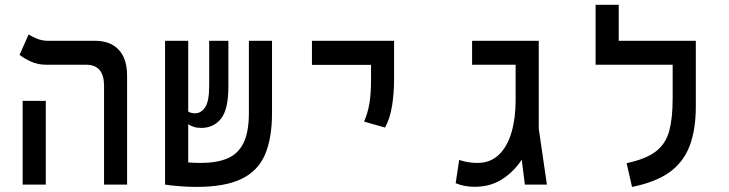

<svg xmlns="http://www.w3.org/2000/svg" viewBox="-20 -752 2970 782"><path d="M403.8 0V-402.3Q403.8 -488.3 331.1 -488.3H170.4Q134.3 -488.3 106.9 -500.7Q79.6 -513.2 59.6 -528.3L96.7 -611.8Q107.9 -604 129.4 -595Q150.9 -585.9 174.3 -585.9H365.7Q429.7 -585.9 463.6 -549.3Q497.6 -512.7 497.6 -444.3V0ZM72.3 0V-341.3H166.5V0Z M779.8 9.3Q745.6 9.3 710 6.3Q674.3 3.4 652.8 0V-0.5H652.3V-585.9H746.6V-297.9Q757.3 -290.5 774.9 -290.5Q798.3 -290.5 815.2 -314.5Q832 -338.4 832 -403.3V-585.9H910.2V-399.9Q910.2 -305.7 879.9 -268.3Q849.6 -231 799.8 -231Q782.2 -231 769.5 -235.1Q756.8 -239.3 746.6 -246.1V-90.3Q759.8 -89.4 772.9 -88.9Q786.1 -88.4 797.4 -88.4Q862.8 -88.4 906.2 -106.7Q949.7 -125 971.7 -169.4Q993.7 -213.9 993.7 -292V-585.9H1087.9V-291.5Q1087.9 -189 1059.3 -122.3Q1030.8 -55.7 963.4 -23.2Q896 9.3 779.8 9.3Z M1548.3 -232.4 1462.9 -256.8Q1478.5 -293 1484.9 -332.3Q1491.2 -371.6 1491.2 -428.2V-487.8H1250.5V-585.9H1585V-428.2Q1585 -371.6 1576.7 -320.3Q1568.4 -269 1548.3 -232.4Z M1913.6 8.8Q1893.6 8.8 1874.8 5.6Q1856 2.4 1835.9 -5.9L1850.1 -100.6Q1866.2 -95.2 1884.5 -91.8Q1902.8 -88.4 1923.8 -88.4Q1977.1 -88.4 2011.7 -121.6Q2046.4 -154.8 2063.2 -212.6Q2080.1 -270.5 2080.1 -343.3V-488.3H1902.8V-585.9H2174.3V-228L2207.5 0H2117.7L2105 -101.6Q2072.3 -51.8 2024.4 -21.5Q1976.6 8.8 1913.6 8.8Z M2814 -585.9V-318.4Q2814 -222.2 2788.1 -155.8Q2762.2 -89.4 2705.1 -49.3Q2647.9 -9.3 2554.2 9.3L2532.2 -87.4Q2611.8 -104.5 2651.9 -135.7Q2691.9 -167 2705.8 -219Q2719.7 -271 2719.7 -351.1V-488.3H2405.8V-732.4H2500V-585.9Z"/></svg>

Font: CaskaydiaMono NF
Style: Regular
Weight: 400
Designer: Aaron Bell
Foundry: Saja Typeworks
Version: Version 2111.001; ttfautohint (v1.8.4);Nerd Fonts 3.1.1